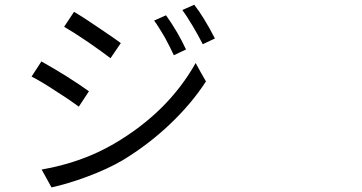

<svg xmlns="http://www.w3.org/2000/svg" viewBox="-20 -778 1540 817"><path d="M199.2 19.5 157.2 -56.6Q327.1 -85.9 464.8 -166Q695.3 -300.8 812.5 -509.8L834 -470.7L856.4 -431.6Q795.9 -337.9 704.1 -250.5Q612.3 -163.1 502.9 -96.7Q438.5 -58.6 348.6 -25.4Q269.5 3.9 199.2 19.5ZM315.4 -324.2Q267.6 -359.4 218.8 -389.6Q150.4 -434.6 114.3 -452.1L156.2 -516.6Q272.5 -451.2 358.4 -389.6ZM450.2 -530.3Q416 -556.6 355.5 -598.6Q292 -641.6 252.9 -664.1L294.9 -727.5Q335.9 -704.1 399.4 -660.2Q466.8 -615.2 494.1 -594.7ZM719.7 -543Q705.1 -575.2 680.7 -620.1Q653.3 -667 635.7 -690.4L686.5 -712.9Q737.3 -641.6 771.5 -567.4ZM842.8 -589.8Q821.3 -631.8 800.8 -666Q771.5 -714.8 755.9 -735.4L806.6 -757.8Q847.7 -705.1 894.5 -614.3Z"/></svg>

Font: Bpmf GenSeki Gothic R
Style: R
Weight: 400
Foundry: But Ko
Version: Version 1.320